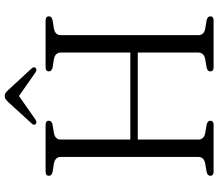

<svg xmlns="http://www.w3.org/2000/svg" viewBox="-75 -835 910 800"><g transform="rotate(-90 380.0 -435.0)"><path d="M198.5 -63.5Q198.5 -40.5 225 -35L261 -29Q277 -25 277 -13.5Q277 0 259.5 0H65Q47.5 0 47.5 -13.5Q47.5 -25 63 -29L99 -35Q126 -40.5 126 -63.5V-636.5Q126 -659.5 100 -665L63 -671Q47.5 -675 47.5 -686.5Q47.5 -700 65 -700H259.5Q277 -700 277 -686.5Q277 -675 261 -671L224 -665Q198.5 -659.5 198.5 -636.5V-347H561V-636.5Q561 -659.5 535 -665L498 -671Q482.5 -675 482.5 -686.5Q482.5 -700 500 -700H694.5Q712 -700 712 -686.5Q712 -675 696 -671L659.5 -665Q633.5 -659.5 633.5 -636.5V-63.5Q633.5 -40.5 660 -35L696 -29Q712 -25 712 -13.5Q712 0 694.5 0H500Q482.5 0 482.5 -13.5Q482.5 -25 498 -29L534 -35Q561 -40.5 561 -63.5V-316H198.5ZM495.5 -740.5Q488.5 -735 476.5 -743.5L380 -811L283.5 -743.5Q271 -735 264 -740.5Q255.5 -747.5 265.5 -758L353.5 -854.5Q360.5 -862 366.2 -866.2Q372 -870.5 380 -870.5Q388 -870.5 393.8 -866.2Q399.5 -862 406 -854.5L495 -758Q504.5 -747.5 495.5 -740.5Z"/></g></svg>

Font: Fraunces 72pt Soft Light
Style: Regular
Weight: 300
Version: Version 1.000;[b76b70a41]